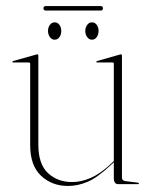

<svg xmlns="http://www.w3.org/2000/svg" viewBox="-20 -610 492 636"><path d="M80 -129V-399Q80 -403 75 -403H23Q21 -403 21 -405Q21 -406.5 24 -408L99 -429Q102 -430 104 -430Q107 -430 107 -426V-131Q107 -66.5 138.8 -36.8Q170.5 -7 219 -7Q249 -7 280.2 -20.5Q311.5 -34 346 -66L357 -76.5V-399Q357 -403 353 -403H301Q299 -403 299 -405Q299 -406.5 302 -408L376 -429Q379 -430 381 -430Q384 -430 384 -426V-21Q384 -11.5 396 -10L436 -5Q440 -5 440 -2Q440 0 437 0H372Q357 0 357 -20V-72.5L348 -64Q302.5 -21.5 270.2 -7.8Q238 6 205 6Q152 6 116 -27.8Q80 -61.5 80 -129ZM161 -478.5Q151.5 -478.5 145.2 -487.2Q139 -496 139 -507.5Q139 -519 145.2 -527.5Q151.5 -536 161 -536Q171 -536 177 -527.5Q183 -519 183 -507.5Q183 -496 177 -487.2Q171 -478.5 161 -478.5ZM284.5 -478.5Q275 -478.5 268.8 -487.2Q262.5 -496 262.5 -507.5Q262.5 -519 268.8 -527.5Q275 -536 284.5 -536Q294.5 -536 300.5 -527.5Q306.5 -519 306.5 -507.5Q306.5 -496 300.5 -487.2Q294.5 -478.5 284.5 -478.5ZM124 -582.5Q124 -590 132 -590H313Q321 -590 321 -582.5Q321 -575 313 -575H132Q124 -575 124 -582.5Z"/></svg>

Font: Fraunces 144pt S000 Thin
Style: Regular
Weight: 100
Version: Version 1.000; ttfautohint (v1.8.3)